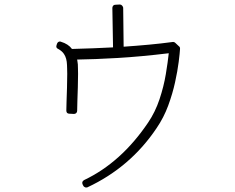

<svg xmlns="http://www.w3.org/2000/svg" viewBox="-20 -813 1040 851"><path d="M362 18Q366 18 368 17Q558 -72 674 -245Q706 -292 725.5 -345Q745 -398 756 -448.5Q767 -499 772 -538.5Q777 -578 778 -597Q778 -605 773 -608L757 -623Q753 -627 748 -627Q747 -627 747 -627Q747 -627 746 -627Q694 -620 640 -615Q586 -610 528 -606L526 -779Q525 -784 521 -788.5Q517 -793 511 -793L492 -792Q485 -792 482 -788Q478 -784 478 -778L481 -603Q438 -601 393 -599Q348 -597 299 -596Q283 -618 250 -628Q249 -628 248.5 -628.5Q248 -629 246 -629Q237 -629 233 -620L231 -614Q226 -601 238 -596Q256 -586 264 -573Q276 -555 277 -525Q277 -519 277.5 -509.5Q278 -500 278 -486Q278 -458 277 -425Q276 -392 275 -364Q274 -336 274 -323Q274 -309 288 -309L308 -308Q314 -308 318 -312Q322 -316 322 -322Q322 -338 323 -366Q324 -394 325 -426.5Q326 -459 326 -486Q326 -501 325.5 -511Q325 -521 325 -528Q324 -534 323.5 -539Q323 -544 322 -549Q398 -550 501 -556Q604 -562 728 -577Q724 -539 715 -484.5Q706 -430 687 -373Q668 -316 636 -269Q517 -93 353 -15Q341 -8 346 4L349 10Q351 15 357 17Q358 18 362 18Z"/></svg>

Font: Kokoro
Style: Regular
Weight: 400
Version: Version 1.00